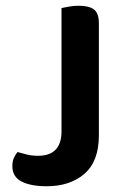

<svg xmlns="http://www.w3.org/2000/svg" viewBox="-20 -635 439 668"><path d="M324 -164Q324 -74 274 -30.5Q224 13 142 13Q87 13 55 -3.5Q23 -20 23 -57Q23 -74 28.5 -86Q34 -98 41 -106Q58 -101 75 -97Q92 -93 112 -93Q194 -93 194 -178V-607Q203 -609 220 -612Q237 -615 254 -615Q290 -615 307 -602Q324 -589 324 -554V-164Z"/></svg>

Font: Baloo Tammudu 2 SemiBold
Style: Regular
Weight: 600
Designer: Maithili Shingre, Omkar Shende and Ek Type
Foundry: Ek Type
Version: Version 1.640;hotconv 1.0.111;makeotfexe 2.5.65597; ttfautoh